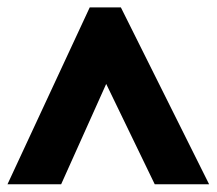

<svg xmlns="http://www.w3.org/2000/svg" viewBox="-21 -735 578 512"><path d="M-1 -243.7 218.3 -715.3H301.3L536.6 -243.7H391.6L262.2 -511.2L142.1 -243.7Z"/></svg>

Font: Open Sans SemiCondensed ExtraBold
Style: Regular
Weight: 800
Width: 4
Designer: Monotype Design Team
Foundry: Monotype Imaging Inc.
Version: Version 3.000